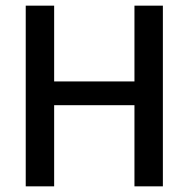

<svg xmlns="http://www.w3.org/2000/svg" viewBox="-20 -659 667 679"><path d="M171.5 0H71V-639H171.5ZM556 0H455.5V-639H556ZM128.5 -371H494.5V-287H128.5Z"/></svg>

Font: Anek Latin Medium Medium
Style: Regular
Weight: 500
Version: Version 1.003